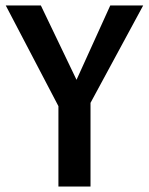

<svg xmlns="http://www.w3.org/2000/svg" viewBox="-20 -680 544 700"><path d="M310 0H193V-293L1 -660H129L259 -389L382 -660H502L310 -305Z"/></svg>

Font: Sansita
Style: Regular
Weight: 400
Designer: Pablo Cosgaya
Foundry: Omnibus-Type
Version: Version 1.006;hotconv 1.0.109;makeotfexe 2.5.65596